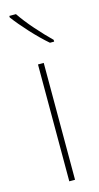

<svg xmlns="http://www.w3.org/2000/svg" viewBox="-120 -801 432 838"><g transform="rotate(-15 96.0 -382.5)"><path d="M109 0H83V-528H109ZM47 -765Q71 -729 108 -687Q145 -645 177 -614V-606H158Q122 -637 82.5 -680Q43 -723 17 -758V-765Z"/></g></svg>

Font: Noto Sans Lao Looped SemiCondensed Thin
Style: Regular
Weight: 100
Width: 4
Designer: Mark Frömberg, Ben Mitchell
Foundry: The Fontpad Ltd
Version: Version 1.002; ttfautohint (v1.8.4.7-5d5b)